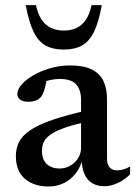

<svg xmlns="http://www.w3.org/2000/svg" viewBox="-20 -700 516 732"><path d="M321 -281 323 -238Q266 -226.5 230 -214Q194 -201.5 174.2 -188Q154.5 -174.5 147.2 -159.2Q140 -144 140 -125Q140 -91.5 158.5 -74.5Q177 -57.5 206.5 -57.5Q229.5 -57.5 248.2 -68.5Q267 -79.5 278 -97.2Q289 -115 289 -136.5V-319.5Q289 -357 270.5 -378Q252 -399 208 -399Q190.5 -399 171.5 -395Q152.5 -391 135 -383.5L160 -412Q157.5 -393 154.2 -377.5Q151 -362 147 -350.8Q143 -339.5 137.5 -332Q129.5 -321.5 116.2 -316.8Q103 -312 87.5 -312Q68 -312 57 -320.2Q46 -328.5 46 -341.5Q46 -359 62.8 -378Q79.5 -397 108 -413.5Q136.5 -430 172.5 -440.2Q208.5 -450.5 247.5 -450.5Q299 -450.5 330 -435Q361 -419.5 374.5 -390.8Q388 -362 388 -321.5V-95.5Q388 -80.5 392.5 -70.5Q397 -60.5 405.8 -55.5Q414.5 -50.5 427.5 -50.5Q438.5 -50.5 451 -54.2Q463.5 -58 476 -65V-35Q453 -13 427.2 -1.5Q401.5 10 378.5 10Q350.5 10 331 -2Q311.5 -14 301.8 -37.2Q292 -60.5 291 -92.5L295 -96Q287.5 -63 268.8 -39Q250 -15 223.5 -2Q197 11 165 11Q109 11 74.8 -18.5Q40.5 -48 40.5 -104.5Q40.5 -134 52.2 -158Q64 -182 94.5 -203Q125 -224 180 -243Q235 -262 321 -281ZM223 -583.5Q251.5 -583.5 272.5 -593.8Q293.5 -604 307.8 -625.2Q322 -646.5 329 -680.5H368Q356.5 -616 338.5 -579Q320.5 -542 292.5 -526.5Q264.5 -511 223 -511Q181.5 -511 153.8 -526.5Q126 -542 108 -579Q90 -616 78 -680.5H117Q124.5 -646.5 138.5 -625.2Q152.5 -604 173.8 -593.8Q195 -583.5 223 -583.5Z"/></svg>

Font: Newsreader 16pt 16pt Medium
Style: Regular
Weight: 500
Version: Version 1.003